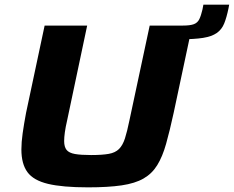

<svg xmlns="http://www.w3.org/2000/svg" viewBox="-20 -798 1006 826"><path d="M715 -629 726 -688H767Q798 -688 814 -694Q830 -700 837.5 -715.5Q845 -731 851 -757L855 -778H966L963 -762Q955 -723 944.5 -697Q934 -671 912.5 -656Q891 -641 853.5 -635Q816 -629 754 -629ZM359 8Q249 8 186.5 -7Q124 -22 98 -57.5Q72 -93 72 -155Q72 -186 77.5 -225Q83 -264 92 -312L172 -688H355L269 -281Q262 -251 259 -229Q256 -207 256 -191Q256 -166 266.5 -153Q277 -140 302.5 -135.5Q328 -131 372 -131Q419 -131 447.5 -136Q476 -141 492 -157Q508 -173 517.5 -202.5Q527 -232 537 -281L624 -688H807L727 -312Q710 -234 694.5 -179Q679 -124 656.5 -87.5Q634 -51 597.5 -30Q561 -9 503 -0.5Q445 8 359 8Z"/></svg>

Font: Saira Expanded
Style: Bold Italic
Weight: 700
Width: 7
Italic angle: -12°
Designer: Hector Gatti with collaboration of the Omnibus-Type team
Foundry: Omnibus-Type
Version: Version 1.101